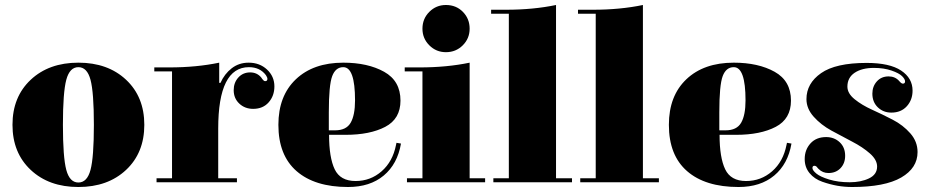

<svg xmlns="http://www.w3.org/2000/svg" viewBox="-20 -739 3725 769"><path d="M485 -58.5Q412 10 294 10Q176 10 103 -58.5Q30 -127 30 -239Q30 -351 103 -419.5Q176 -488 294 -488Q412 -488 485 -419.5Q558 -351 558 -239Q558 -127 485 -58.5ZM342.5 -58.5Q356 -109 356 -239Q356 -369 342.5 -419.5Q329 -470 294 -470Q259 -470 245.5 -419.5Q232 -369 232 -239Q232 -109 245.5 -58.5Q259 -8 294 -8Q329 -8 342.5 -58.5Z M858 -407H863Q879 -443 908 -465.5Q937 -488 976 -488Q1020 -488 1049.5 -460.5Q1079 -433 1079 -393Q1079 -355 1056 -329Q1033 -303 994 -303Q961 -303 938.5 -324Q916 -345 916 -378Q916 -408 934.5 -428.5Q953 -449 982 -449Q1009 -449 1026 -429Q1027 -427 1030.5 -422.5Q1034 -418 1036.5 -416Q1039 -414 1042 -414Q1051 -414 1051 -423Q1051 -429 1045 -438Q1021 -470 977 -470Q854 -470 854 -224V-25H929V-9H607V-25H669V-453H598V-469H658Q767 -469 858 -488Z M1404 -14Q1464 -14 1508.5 -53Q1553 -92 1566 -158L1568 -167L1586 -164Q1572 -82 1517 -36Q1462 10 1374 10Q1241 10 1168 -53.5Q1095 -117 1095 -239Q1095 -355 1165 -421.5Q1235 -488 1355 -488Q1453 -488 1518.5 -451.5Q1584 -415 1584 -336Q1584 -263 1523 -231Q1462 -199 1364 -199H1298Q1298 -108 1320.5 -61Q1343 -14 1404 -14ZM1297 -289V-217H1322Q1367 -217 1384.5 -247.5Q1402 -278 1402 -337Q1402 -470 1355 -470Q1324 -470 1310.5 -434Q1297 -398 1297 -289Z M1672 -453H1601V-469H1661Q1770 -469 1861 -488V-25H1923V-9H1610V-25H1672ZM1672 -624Q1672 -664 1699.5 -691.5Q1727 -719 1766 -719Q1807 -719 1834 -691.5Q1861 -664 1861 -624Q1861 -585 1833.5 -557.5Q1806 -530 1766 -530Q1727 -530 1699.5 -557.5Q1672 -585 1672 -624Z M2018 -25V-684H1947V-700H2007Q2116 -700 2207 -719V-25H2271V-9H1956V-25Z M2366 -25V-684H2295V-700H2355Q2464 -700 2555 -719V-25H2619V-9H2304V-25Z M2968 -14Q3028 -14 3072.5 -53Q3117 -92 3130 -158L3132 -167L3150 -164Q3136 -82 3081 -36Q3026 10 2938 10Q2805 10 2732 -53.5Q2659 -117 2659 -239Q2659 -355 2729 -421.5Q2799 -488 2919 -488Q3017 -488 3082.5 -451.5Q3148 -415 3148 -336Q3148 -263 3087 -231Q3026 -199 2928 -199H2862Q2862 -108 2884.5 -61Q2907 -14 2968 -14ZM2861 -289V-217H2886Q2931 -217 2948.5 -247.5Q2966 -278 2966 -337Q2966 -470 2919 -470Q2888 -470 2874.5 -434Q2861 -398 2861 -289Z M3480 -467Q3432 -467 3403 -447.5Q3374 -428 3374 -392Q3374 -365 3403 -341.5Q3432 -318 3473 -299.5Q3514 -281 3555.5 -259.5Q3597 -238 3626 -205Q3655 -172 3655 -130Q3655 -66 3589.5 -28Q3524 10 3393 10Q3363 10 3334 5Q3305 0 3273.5 -11Q3242 -22 3222.5 -45.5Q3203 -69 3203 -102Q3203 -139 3226 -164.5Q3249 -190 3289 -190Q3321 -190 3343 -169.5Q3365 -149 3365 -115Q3365 -85 3346.5 -65.5Q3328 -46 3298 -46Q3275 -46 3259 -62Q3258 -63 3256 -65Q3254 -67 3253 -68.5Q3252 -70 3251 -71Q3250 -72 3248.5 -73Q3247 -74 3245.5 -74.5Q3244 -75 3242 -75Q3234 -75 3234 -66Q3234 -57 3249.5 -44Q3265 -31 3301 -20Q3337 -9 3383 -9Q3428 -9 3460.5 -24.5Q3493 -40 3493 -72Q3493 -99 3464 -124.5Q3435 -150 3393.5 -171.5Q3352 -193 3310 -216Q3268 -239 3239 -271.5Q3210 -304 3210 -342Q3210 -405 3268.5 -446Q3327 -487 3451 -487Q3543 -487 3589 -456.5Q3635 -426 3635 -376Q3635 -339 3612 -313.5Q3589 -288 3550 -288Q3518 -288 3496 -309Q3474 -330 3474 -364Q3474 -393 3492 -413Q3510 -433 3539 -433Q3565 -433 3581 -415Q3590 -404 3596 -404Q3605 -404 3605 -413Q3605 -422 3593 -434Q3581 -446 3550.5 -456.5Q3520 -467 3480 -467Z"/></svg>

Font: Elsie Swash Caps Black
Style: Regular
Weight: 900
Designer: Alejandro Inler
Foundry: Alejandro Inler
Version: 1.001